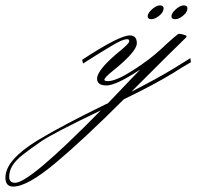

<svg xmlns="http://www.w3.org/2000/svg" viewBox="-325 -295 736 710"><path d="M368 -264Q368 -250 352 -237Q336 -224 322.5 -224Q309 -224 309 -235Q309 -246 325 -260.5Q341 -275 354.5 -275Q368 -275 368 -264ZM280 -264Q280 -250 264 -237Q248 -224 234.5 -224Q221 -224 221 -235Q221 -246 237 -260.5Q253 -275 266.5 -275Q280 -275 280 -264ZM-269 381Q-215 381 48 113Q-129 198 -171.5 227Q-214 256 -240.5 277Q-267 298 -279 317.5Q-291 337 -291 359Q-291 381 -269 381ZM-186 224Q-93 168 63 92Q70 89 74 87Q91 70 128.5 30Q166 -10 194 -38Q104 21 69 21Q34 21 34 -4Q34 -38 124 -111Q153 -135 153 -142.5Q153 -150 145 -150Q128 -150 88.5 -126Q49 -102 39 -96Q29 -90 9.5 -77.5Q-10 -65 -18 -60L-21 -74Q116 -164 155 -164Q181 -164 181 -135Q181 -104 91 -32Q61 -8 61 0Q61 5 74 5Q104 5 166 -34.5Q228 -74 270 -113Q331 -170 336.5 -170Q342 -170 353.5 -167Q365 -164 365 -160.5Q365 -157 351 -144.5Q337 -132 161 44Q259 -6 314.5 -40Q370 -74 379 -80L381 -65Q336 -39 317 -26Q247 17 133 72Q-15 220 -119.5 307.5Q-224 395 -276 395Q-305 395 -305 362Q-305 329 -275 294.5Q-245 260 -186 224Z"/></svg>

Font: Monsieur La Doulaise
Style: Regular
Weight: 400
Designer: Alejandro Paul
Foundry: Alejandro Paul
Version: Version 1.000